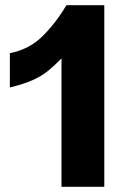

<svg xmlns="http://www.w3.org/2000/svg" viewBox="-20 -720 496 740"><path d="M217 -495Q191 -468 166 -447.5Q141 -427 106.5 -411.5Q72 -396 18 -383V-515Q93 -530 144 -580.5Q195 -631 236 -700H382V0H217Z"/></svg>

Font: Moderustic
Style: Bold
Weight: 700
Designer: Tural Alisoy
Foundry: TAFT Foundry
Version: Version 2.120